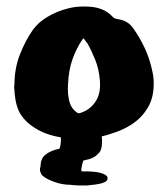

<svg xmlns="http://www.w3.org/2000/svg" viewBox="-20 -425 513 587"><path d="M309 120Q309 128 298.5 132.5Q288 137 273 139Q258 141 246 142H221Q201 141 195 140Q172 140 148.5 132Q125 124 111 113Q107 110 104.5 103.5Q102 97 102 93Q102 89 104 84Q104 59 120 47Q136 35 160 30L162 29Q163 28 163 27Q167 13 166 -5Q119 -13 88 -33Q61 -49 45 -72.5Q29 -96 25 -137Q24 -149 23 -162L24 -163Q24 -215 40.5 -257.5Q57 -300 80 -333Q97 -357 126 -374Q155 -391 187 -399Q213 -406 242 -405Q296 -405 324 -374Q329 -368 340 -366.5Q351 -365 358 -362Q376 -355 387 -339Q407 -311 422.5 -278Q438 -245 446 -206Q450 -188 450 -170Q450 -126 432 -96Q414 -66 386 -47Q358 -28 325 -18Q309 -12 291 -8Q293 6 291 22Q289 38 280 45Q267 60 238 65H236Q232 71 230 84Q230 87 229 90.5Q228 94 229 97Q230 98 230 99H246Q256 99 270.5 100.5Q285 102 297 107Q309 112 309 120ZM236 -308Q234 -307 231 -303Q213 -276 201.5 -243.5Q190 -211 188 -168Q186 -140 191.5 -117Q197 -94 214 -82Q219 -77 227 -80Q235 -83 239 -85Q263 -97 276 -121Q289 -145 285 -183Q282 -215 271 -242.5Q260 -270 247 -293Q244 -297 241 -300.5Q238 -304 236 -308Z"/></svg>

Font: Nerko One
Style: Regular
Weight: 400
Designer: Nermin Kahrimanovic
Foundry: Nermin Kahrimanovic
Version: Version 1.101